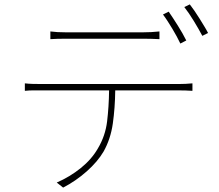

<svg xmlns="http://www.w3.org/2000/svg" viewBox="-20 -819 996 873"><path d="M93 -440Q111 -438 128 -437.5Q145 -437 167 -437H793Q824 -437 855 -440V-406Q841 -407 824.5 -407.5Q808 -408 793 -408H504Q503 -328 493 -257.5Q483 -187 451 -130Q424 -84 374.5 -40Q325 4 267 34L238 11Q298 -15 347.5 -55Q397 -95 425 -144Q459 -201 467 -267Q475 -333 476 -408H167Q145 -408 129 -408Q113 -408 93 -406ZM209 -676Q227 -674 242 -673Q257 -672 280 -672H629Q646 -672 667 -673Q688 -674 705 -676V-641Q687 -642 666.5 -642.5Q646 -643 629 -643H282Q259 -643 241.5 -642.5Q224 -642 209 -641ZM800 -621Q793 -636 783.5 -653.5Q774 -671 763.5 -688.5Q753 -706 742 -723Q731 -740 721 -753L747 -766Q765 -740 788 -703.5Q811 -667 827 -635ZM843 -799Q853 -786 864.5 -769.5Q876 -753 887 -735Q898 -717 908.5 -700Q919 -683 926 -669L900 -656Q883 -688 861 -724Q839 -760 818 -787Z"/></svg>

Font: Kinto Sans Thin
Style: Regular
Weight: 100
Designer: Authors: Ryoko NISHIZUKA  (kana & ideographs); Paul D. Hunt (Latin, Greek & Cyrillic); Wenlong ZHANG  (bopomofo); Sandol
Foundry: Adobe Systems Incorporated, ookami Inc.
Version: Version 0.001